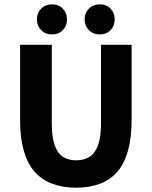

<svg xmlns="http://www.w3.org/2000/svg" viewBox="-20 -860 705 892"><path d="M333.8 12Q270.7 12 221.9 -6.6Q173.1 -25.2 140 -63.2Q107 -101.1 90.1 -160.7Q73.3 -220.3 73.3 -302V-651.8H220.6V-287Q220.6 -223.1 233.9 -185.7Q247.1 -148.2 272.2 -131.7Q297.3 -115.2 333.8 -115.2Q370.4 -115.2 396.1 -131.7Q421.8 -148.2 435.5 -185.7Q449.3 -223.1 449.3 -287V-651.8H591.3V-302Q591.3 -220.3 574.8 -160.7Q558.3 -101.1 525.9 -63.2Q493.6 -25.2 445.2 -6.6Q396.8 12 333.8 12ZM221.3 -700Q191 -700 171.2 -720Q151.4 -740.1 151.4 -769.9Q151.4 -799.7 171.2 -819.8Q191 -839.8 221.3 -839.8Q252.6 -839.8 271.9 -819.8Q291.2 -799.7 291.2 -769.9Q291.2 -740.1 271.9 -720Q252.6 -700 221.3 -700ZM443 -700Q412.7 -700 392.9 -720Q373.1 -740.1 373.1 -769.9Q373.1 -799.7 392.9 -819.8Q412.7 -839.8 443 -839.8Q474.3 -839.8 493.6 -819.8Q512.9 -799.7 512.9 -769.9Q512.9 -740.1 493.6 -720Q474.3 -700 443 -700Z"/></svg>

Font: Source Sans Variable
Style: Regular
Weight: 200
Designer: Paul D. Hunt
Foundry: Adobe Systems Incorporated
Version: Version 3.006;hotconv 1.0.111;makeotfexe 2.5.65597